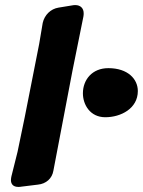

<svg xmlns="http://www.w3.org/2000/svg" viewBox="-20 -742 562 755"><path d="M210 -712C179 -707 155 -683 148 -652L134 -569L77 -280L49 -145L25 -49C24 -44 23 -39 23 -34C23 -18 32 -7 52 -7C56 -7 60 -7 64 -8L129 -16C161 -19 185 -40 190 -71L265 -464L308 -677C309 -682 309 -686 309 -690C309 -709 297 -722 276 -722C273 -722 269 -722 265 -721ZM394 -281C455 -281 522 -315 522 -384C522 -431 483 -474 406 -474C342 -474 306 -428 306 -375C306 -331 334 -281 394 -281Z"/></svg>

Font: Bangerz
Style: Bold
Weight: 700
Designer: vernon adams
Foundry: Vernon Adams
Version: Version 2.10;December 28, 2023;FontCreator 13.0.0.2683 64-bi